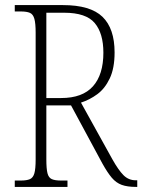

<svg xmlns="http://www.w3.org/2000/svg" viewBox="-20 -734 559 754"><path d="M38 0V-25H61Q85 -25 97.5 -30.5Q110 -36 115 -53.5Q120 -71 120 -108V-606Q120 -642 115 -660Q110 -678 97.5 -683.5Q85 -689 61 -689H38V-714H227Q335 -714 382.5 -668Q430 -622 430 -528Q430 -466 411 -426Q392 -386 362 -364Q332 -342 298 -331L421 -109Q445 -66 465 -46Q485 -26 513 -26H519V0H514Q480 0 458 -8Q436 -16 419 -36Q402 -56 382 -92L259 -320H162V-108Q162 -71 166.5 -53.5Q171 -36 183.5 -30.5Q196 -25 220 -25H245V0ZM220 -349Q304 -349 345 -395Q386 -441 386 -527Q386 -603 352 -643.5Q318 -684 232 -684H162V-349Z"/></svg>

Font: Noto Serif Tamil Condensed ExtraLight
Style: Italic
Weight: 200
Width: 3
Italic angle: -12°
Designer: Indian Type Foundry, Tom Grace, and the Monotype Design Team
Foundry: Monotype Imaging Inc.
Version: Version 2.003; ttfautohint (v1.8.4.7-5d5b)